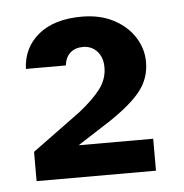

<svg xmlns="http://www.w3.org/2000/svg" viewBox="-37 -747 413 431"><g transform="rotate(-5 170.0 -531.5)"><path d="M298 -424V-352H29V-418L137 -497Q170 -523 186.5 -545Q203 -567 203 -593Q203 -616 190.5 -629.5Q178 -643 159 -643Q141 -643 130 -633Q119 -623 117 -605H27Q29 -653 64.5 -682Q100 -711 162 -711Q203 -711 233.5 -695Q264 -679 280.5 -653Q297 -627 297 -597Q297 -561 275.5 -533Q254 -505 203 -471L130 -424Z"/></g></svg>

Font: Poppins Medium A&M
Style: Regular
Weight: 500
Designer: Ninad Kale (Devanagari), Jonny Pinhorn (Latin)
Foundry: Indian Type Foundry
Version: 4.004